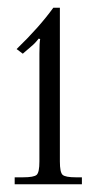

<svg xmlns="http://www.w3.org/2000/svg" viewBox="-20 -879 249 497"><path d="M82 -740Q82 -769 84 -778L80 -779Q71 -767 61 -759L39 -740L23 -752Q82 -809 118 -859H135V-461Q135 -433 142 -426.5Q149 -420 177 -420H192V-402H18V-420H39Q68 -420 75 -426.5Q82 -433 82 -461Z"/></svg>

Font: Foglihten068fMac
Style: Regular
Weight: 500
Designer: gluk (gluksza@wp.pl)
Foundry: gluk (gluksza@wp.pl)
Version: Version 0.68